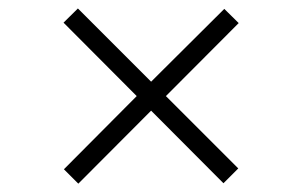

<svg xmlns="http://www.w3.org/2000/svg" viewBox="-20 -547 718 456"><path d="M338.9 -284.2 166 -110.8 131.8 -145 304.7 -318.8 130.9 -493.2 165 -526.9 338.9 -353 512.7 -525.9 546.9 -492.2 374 -318.8 545.9 -147 510.7 -111.8Z"/></svg>

Font: I.Ming
Style: Regular
Weight: 400
Designer: Ichiten Fonts Project
Version: Version 6.11; Dec 27, 2019